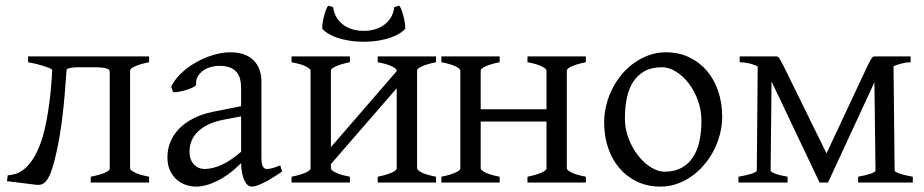

<svg xmlns="http://www.w3.org/2000/svg" viewBox="-20 -657 3325 691"><path d="M306.6 0V-21Q338.9 -27.3 356.9 -35.2Q375 -43 375 -49.8V-398.4Q375 -402.3 372.6 -405.3Q370.1 -408.2 363.8 -410.4Q357.4 -412.6 345.9 -413.8Q334.5 -415 316.9 -415H260.3Q242.7 -414.6 233.2 -412.6Q223.6 -410.6 219.7 -406.7Q216.3 -359.4 212.9 -318.4Q209.5 -277.3 205.1 -240.7Q200.7 -204.1 195.3 -171.4Q189.9 -138.7 183.1 -108.4Q176.3 -78.1 169.4 -55.4Q162.6 -32.7 154.5 -18.1Q146.5 -3.4 136.7 2.9Q128.4 8.3 117.7 8.3H112.8L4.9 -4.9L7.8 -25.9Q22.5 -26.9 38.1 -32Q53.7 -37.1 69.3 -50.3Q85 -63.5 99.6 -86.4Q114.3 -109.4 127.4 -145.5Q134.3 -165 140.9 -192.6Q147.5 -220.2 152.8 -253.9Q158.2 -287.6 162.1 -325.9Q166 -364.3 168 -405.8Q165.5 -408.7 157.7 -412.1Q149.9 -415.5 138.2 -419.2Q126.5 -422.9 111.8 -426.5Q97.2 -430.2 81.1 -433.1V-454.1H516.6V-433.1Q483.4 -426.3 465.8 -418.2Q448.2 -410.2 448.2 -403.3V-50.8Q448.2 -44.9 464.6 -36.4Q481 -27.8 516.6 -21V0Z M715.3 -48.8Q744.6 -48.8 777.6 -63.7Q810.5 -78.6 847.7 -110.8V-238.3L789.6 -227.1Q756.3 -221.2 732.2 -210Q708 -198.7 692.4 -183.6Q676.8 -168.5 669.4 -150.1Q662.1 -131.8 662.1 -111.8Q662.1 -92.3 668 -80.1Q673.8 -67.9 682.4 -60.8Q690.9 -53.7 700 -51.3Q709 -48.8 715.3 -48.8ZM995.6 -40Q954.1 -11.2 927 1.7Q899.9 14.6 886.2 14.6Q870.1 14.6 859.4 -7.8Q848.6 -30.3 847.7 -69.8Q825.7 -47.9 803.7 -31.7Q781.7 -15.6 760.7 -5.4Q739.7 4.9 720.9 9.8Q702.1 14.6 686.5 14.6Q668.9 14.6 650.4 8.8Q631.8 2.9 616.9 -9.8Q602.1 -22.5 592.3 -42.5Q582.5 -62.5 582.5 -90.8Q582.5 -119.6 593 -145.8Q603.5 -171.9 624.3 -193.4Q645 -214.8 675.8 -230.7Q706.5 -246.6 747.6 -254.9L847.7 -274.9V-342.8Q847.7 -359.4 843.8 -373.8Q839.8 -388.2 830.6 -398.7Q821.3 -409.2 805.4 -414.8Q789.6 -420.4 765.6 -419.9Q750 -419.4 734.9 -414.6Q719.7 -409.7 708.5 -400.9Q697.3 -392.1 690.9 -380.1Q684.6 -368.2 686 -353.5Q686.5 -349.1 676 -343.5Q665.5 -337.9 651.1 -333.5Q636.7 -329.1 622.8 -326.7Q608.9 -324.2 603 -325.7L596.2 -344.7Q607.4 -369.1 630.4 -391.6Q653.3 -414.1 682.9 -431.2Q712.4 -448.2 745.4 -458.5Q778.3 -468.8 809.1 -468.8Q862.8 -468.8 891.8 -440.7Q920.9 -412.6 920.9 -362.3V-86.9Q920.9 -66.4 926.3 -57.6Q931.6 -48.8 940.4 -48.8Q947.3 -48.8 958 -51.3Q968.8 -53.7 988.3 -62Z M1289.1 -506.8Q1259.8 -506.8 1235.4 -511Q1210.9 -515.1 1192.1 -521.7Q1173.3 -528.3 1160.2 -536.6Q1147 -544.9 1140.1 -553.2Q1139.2 -559.1 1140.6 -570.6Q1142.1 -582 1145 -594.5Q1147.9 -606.9 1152.1 -618.7Q1156.2 -630.4 1161.1 -636.7L1179.2 -631.3Q1181.2 -612.3 1189.9 -596.7Q1198.7 -581.1 1213.1 -569.6Q1227.5 -558.1 1246.8 -552Q1266.1 -545.9 1289.1 -545.9Q1312 -545.9 1331.3 -552Q1350.6 -558.1 1365 -569.6Q1379.4 -581.1 1388.2 -596.7Q1397 -612.3 1398.9 -631.3L1417 -636.7Q1421.9 -630.4 1426 -618.7Q1430.2 -606.9 1433.1 -594.5Q1436 -582 1437.5 -570.6Q1439 -559.1 1438 -553.2Q1431.2 -544.9 1418 -536.6Q1404.8 -528.3 1386 -521.7Q1367.2 -515.1 1342.8 -511Q1318.4 -506.8 1289.1 -506.8ZM1339.4 0V-21Q1372.6 -27.8 1390.1 -35.9Q1407.7 -43.9 1407.7 -50.8V-339.4L1170.9 -66.4V-50.8Q1170.9 -44.9 1187.3 -36.4Q1203.6 -27.8 1239.3 -21V0H1029.3V-21Q1062.5 -27.8 1080.1 -35.9Q1097.7 -43.9 1097.7 -50.8V-403.3Q1097.7 -409.2 1081.3 -417.7Q1064.9 -426.3 1029.3 -433.1V-454.1H1239.3V-433.1Q1206.1 -426.3 1188.5 -418.2Q1170.9 -410.2 1170.9 -403.3V-127.4L1407.7 -400.9V-403.3Q1407.7 -409.2 1391.4 -417.7Q1375 -426.3 1339.4 -433.1V-454.1H1549.3V-433.1Q1516.1 -426.3 1498.5 -418.2Q1481 -410.2 1481 -403.3V-50.8Q1481 -44.9 1497.3 -36.4Q1513.7 -27.8 1549.3 -21V0Z M1878.4 0V-21Q1911.6 -27.8 1929.2 -35.9Q1946.8 -43.9 1946.8 -50.8V-219.7H1710V-50.8Q1710 -44.9 1726.3 -36.4Q1742.7 -27.8 1778.3 -21V0H1568.4V-21Q1601.6 -27.8 1619.1 -35.9Q1636.7 -43.9 1636.7 -50.8V-403.3Q1636.7 -409.2 1620.4 -417.7Q1604 -426.3 1568.4 -433.1V-454.1H1778.3V-433.1Q1745.1 -426.3 1727.5 -418.2Q1710 -410.2 1710 -403.3V-263.7H1946.8V-403.3Q1946.8 -409.2 1930.4 -417.7Q1914.1 -426.3 1878.4 -433.1V-454.1H2088.4V-433.1Q2055.2 -426.3 2037.6 -418.2Q2020 -410.2 2020 -403.3V-50.8Q2020 -44.9 2036.4 -36.4Q2052.7 -27.8 2088.4 -21V0Z M2504.4 -222.2Q2504.4 -260.7 2491.7 -295.7Q2479 -330.6 2458.5 -357.2Q2438 -383.8 2412.6 -399.4Q2387.2 -415 2362.3 -415Q2325.2 -415 2299.8 -400.9Q2274.4 -386.7 2258.5 -362.1Q2242.7 -337.4 2235.8 -303.7Q2229 -270 2229 -231Q2229 -192.4 2242.7 -157.5Q2256.3 -122.6 2277.3 -96.2Q2298.3 -69.8 2323.5 -54.4Q2348.6 -39.1 2371.1 -39.1Q2405.8 -39.1 2430.9 -52Q2456.1 -64.9 2472.4 -88.9Q2488.8 -112.8 2496.6 -146.5Q2504.4 -180.2 2504.4 -222.2ZM2579.1 -236.8Q2579.1 -204.6 2570.8 -173.1Q2562.5 -141.6 2547.9 -113.8Q2533.2 -85.9 2512.7 -62.3Q2492.2 -38.6 2467.5 -21.5Q2442.9 -4.4 2415 5.1Q2387.2 14.6 2357.4 14.6Q2311 14.6 2273.7 -2.9Q2236.3 -20.5 2209.7 -51.3Q2183.1 -82 2168.7 -124.5Q2154.3 -167 2154.3 -216.8Q2154.3 -249 2162.4 -280.3Q2170.4 -311.5 2184.8 -339.6Q2199.2 -367.7 2219.5 -391.4Q2239.7 -415 2264.4 -432.1Q2289.1 -449.2 2317.4 -459Q2345.7 -468.8 2376.5 -468.8Q2422.4 -468.8 2459.7 -451.2Q2497.1 -433.6 2523.7 -402.6Q2550.3 -371.6 2564.7 -329.1Q2579.1 -286.6 2579.1 -236.8Z M3257.3 -433.1Q3245.1 -433.1 3229 -429.4Q3212.9 -425.8 3195.8 -418.9L3199.7 -43Q3199.7 -38.6 3217.8 -32.2Q3235.8 -25.9 3265.1 -21V0H3068.4V-21Q3095.7 -25.9 3113.3 -32Q3130.9 -38.1 3130.9 -43L3127 -360.8L2960 0H2929.7L2756.8 -363.8L2753.4 -43Q2753.4 -38.6 2769.3 -32.2Q2785.2 -25.9 2814.5 -21V0H2637.7V-21Q2651.4 -23.4 2663.3 -26.1Q2675.3 -28.8 2684.3 -31.7Q2693.4 -34.7 2698.5 -37.6Q2703.6 -40.5 2703.6 -43L2707 -418Q2689.9 -426.3 2672.1 -429.7Q2654.3 -433.1 2642.1 -433.1V-454.1H2772Q2775.9 -454.1 2778.6 -453.1Q2781.2 -452.1 2783.7 -448.7Q2786.1 -445.3 2789.3 -439.5Q2792.5 -433.6 2797.9 -423.8L2954.6 -105L3104 -423.8Q3109.4 -434.6 3112.8 -440.7Q3116.2 -446.8 3118.7 -449.7Q3121.1 -452.6 3123.5 -453.4Q3126 -454.1 3129.9 -454.1H3257.3Z"/></svg>

Font: Akkhara
Style: Regular
Weight: 400
Designer: J. Victor Gaultney
Version: Version 1.00 June 13, 2006, initial release